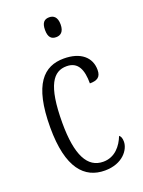

<svg xmlns="http://www.w3.org/2000/svg" viewBox="-144 -814 662 891"><g transform="rotate(-20 187.0 -368.5)"><path d="M215 -649C236 -649 254 -661 254 -698C254 -735 236 -747 215 -747C192 -747 177 -735 177 -698C177 -661 192 -649 215 -649ZM216 10C304 10 344 -47 344 -86C344 -103 340 -113 332 -119C315 -75 281 -31 223 -31C145 -31 105 -106 105 -265C105 -453 148 -506 213 -506C270 -506 288 -461 288 -394C324 -394 343 -405 343 -441C343 -503 296 -544 213 -544C115 -544 45 -479 45 -264C45 -63 116 10 216 10Z"/></g></svg>

Font: Noto Serif Devanagari ExtraCondensed Light
Style: Regular
Weight: 300
Width: 2
Designer: Universal Thirst, Indian Type Foundry and the Monotype Design Team
Foundry: Monotype Imaging Inc.
Version: Version 2.004